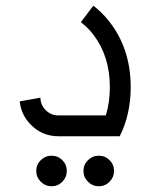

<svg xmlns="http://www.w3.org/2000/svg" viewBox="-20 -479 528 675"><path d="M185.5 0Q128.9 0 88.9 -40Q54.2 -74.7 49.3 -122.6L122.1 -135.7Q122.6 -109.9 140.6 -91.8Q159.2 -73.2 185.5 -73.2H352.1Q366.2 -119.1 366.2 -172.9Q366.2 -280.3 309.1 -356Q288.1 -383.3 264.2 -400.9L308.1 -459Q335.9 -438 360.8 -407.7Q439.5 -310.1 439.5 -172.9Q439.5 -76.7 400.9 0ZM161.1 175.8Q139.2 175.8 123.3 159.9Q107.4 144 107.4 122.1Q107.4 99.6 123.3 84Q139.2 68.4 161.1 68.4Q183.6 68.4 199.2 84Q214.8 99.6 214.8 122.1Q214.8 144 199.2 159.9Q183.6 175.8 161.1 175.8ZM327.1 175.8Q305.2 175.8 289.3 159.9Q273.4 144 273.4 122.1Q273.4 99.6 289.3 84Q305.2 68.4 327.1 68.4Q349.6 68.4 365.2 84Q380.9 99.6 380.9 122.1Q380.9 144 365.2 159.9Q349.6 175.8 327.1 175.8Z"/></svg>

Font: Catrinity
Style: Regular
Weight: 400
Designer: Alexander Lange
Foundry: High-Logic / Made with FontCreator
Version: Version 2.090;May 20, 2024;FontCreator 15.0.0.2974 64-bit